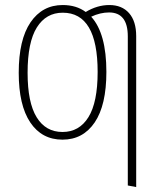

<svg xmlns="http://www.w3.org/2000/svg" viewBox="-20 -551 658 771"><path d="M418.9 -530.8Q469.7 -530.8 498.3 -498.3Q526.9 -465.8 526.9 -405.8V200.2L493.2 193.8V-404.8Q493.2 -501 418 -501Q382.8 -501 346.2 -483.9Q407.2 -417 407.2 -262.2Q407.2 -128.9 360.4 -59.6Q313.5 9.8 231 9.8Q147.9 9.8 101.6 -59.3Q55.2 -128.4 55.2 -258.8Q55.2 -391.6 102.5 -461.2Q149.9 -530.8 231.9 -530.8Q286.6 -530.8 324.2 -502.9Q370.6 -530.8 418.9 -530.8ZM372.1 -262.2Q372.1 -500 231.9 -500Q165 -500 127.9 -440.7Q90.8 -381.3 90.8 -258.8Q90.8 -139.2 127.2 -80.1Q163.6 -21 231 -21Q298.3 -21 335.2 -80.6Q372.1 -140.1 372.1 -262.2Z"/></svg>

Font: Fira Sans Compressed UltraLight
Style: Regular
Weight: 200
Width: 1
Designer: Carrois Corporate & Edenspiekermann AG
Foundry: Carrois Corporate GbR & Edenspiekermann AG
Version: Version 4.203;PS 004.203;hotconv 1.0.88;makeotf.lib2.5.64775